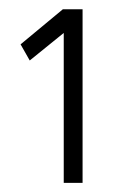

<svg xmlns="http://www.w3.org/2000/svg" viewBox="-20 -860 255 419"><path d="M160.2 -460.9H119.1V-788.1L44.9 -728L24.9 -763.2L117.2 -839.8H160.2Z"/></svg>

Font: Kreadon Light
Style: Regular
Weight: 300
Designer: kohakuno
Foundry: StudioGnu
Version: Version 1.000;Glyphs 3.1.2 (3151)